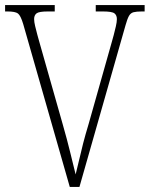

<svg xmlns="http://www.w3.org/2000/svg" viewBox="-20 -734 588 754"><path d="M71 -640Q61 -673 50.5 -681Q40 -689 9 -689H0V-714H195V-689H168Q133 -689 123.5 -681.5Q114 -674 114 -659Q114 -648 118 -631.5Q122 -615 126.5 -598Q131 -581 134 -571L226 -247Q244 -184 255 -138.5Q266 -93 277 -49Q285 -80 291.5 -109Q298 -138 306.5 -171Q315 -204 328 -247L419 -569Q422 -579 426.5 -596Q431 -613 435 -630.5Q439 -648 439 -659Q439 -674 429.5 -681.5Q420 -689 384 -689H356V-714H548V-689H537Q516 -689 504.5 -686Q493 -683 486.5 -671.5Q480 -660 473 -635L292 0H254Z"/></svg>

Font: Noto Serif Ethiopic Condensed ExtraLight
Style: Regular
Weight: 200
Width: 3
Designer: Monotype Design Team
Foundry: Monotype Imaging Inc.
Version: Version 2.102; ttfautohint (v1.8.4.7-5d5b)